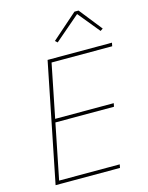

<svg xmlns="http://www.w3.org/2000/svg" viewBox="-134 -1006 840 1089"><g transform="rotate(-15 286.0 -461.5)"><path d="M412 -923H436L542 -789L527 -779L423 -906L275 -779L262 -791ZM432 0H54L194 -698H572L568 -678H212L149 -364H493L489 -344H145L80 -20H436Z"/></g></svg>

Font: IBM Plex Sans Thin
Style: Italic
Weight: 100
Italic angle: -11.31°
Designer: Mike Abbink, Paul van der Laan, Pieter van Rosmalen
Foundry: Bold Monday
Version: Version 3.0